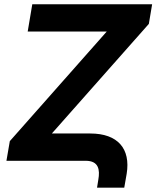

<svg xmlns="http://www.w3.org/2000/svg" viewBox="-20 -747 727 892"><path d="M108.7 -600.5H475.9L25.6 -91.3L9.9 0H378.2C438.6 0 445 41.5 436.8 87.7L430.8 125H557.2L568.5 60.4C587.4 -55.8 527.7 -126.8 399.5 -126.8H220.9L671.5 -636L686.8 -727.3H130Z"/></svg>

Font: Magic Ui Pro
Style: Bold Italic
Weight: 700
Italic angle: -9.39999°
Designer: Stefan Endress, Andreas Faust
Version: Version 1.000;FEAKit 1.0